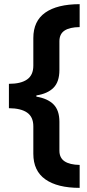

<svg xmlns="http://www.w3.org/2000/svg" viewBox="-20 -740 420 924"><path d="M363.3 164.1Q256.3 164.1 198.4 123.2Q140.4 82.4 140.4 0V-132.2Q140.4 -177.2 110.5 -198.1Q80.7 -218.9 22.9 -219.3V-336.6Q80.7 -336.6 110.5 -357.7Q140.4 -378.7 140.4 -424.1V-556.9Q140.4 -638.6 197.6 -679.1Q254.8 -719.6 363.3 -720V-609.6Q315.3 -609.2 290.6 -592.8Q265.9 -576.5 265.9 -541.2V-403.4Q265.9 -346.3 237.5 -317.7Q209.2 -289.1 155.1 -280.8V-274.9Q209.5 -265.9 237.7 -237.5Q265.9 -209 265.9 -154V-15.1Q265.9 19.9 290.9 36.4Q315.9 52.9 363.3 53.7Z"/></svg>

Font: Nokora
Style: Regular
Weight: 400
Designer: Danh Hong
Foundry: Danh Hong
Version: Version 9.000